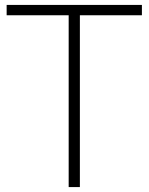

<svg xmlns="http://www.w3.org/2000/svg" viewBox="-20 -760 604 780"><path d="M259 0V-698H7V-740H556.5V-698H304.5V0Z"/></svg>

Font: Encode Sans SC ExtraLight
Style: Regular
Weight: 250
Designer: Multiple Designers
Foundry: Impallari Type
Version: Version 3.002